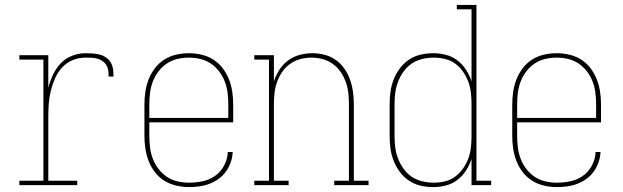

<svg xmlns="http://www.w3.org/2000/svg" viewBox="-20 -755 2540 783"><path d="M59 0V-18H157V-512H59V-530H177V-397Q184 -424 196 -450Q208 -476 227.5 -496.5Q247 -517 274 -527.5Q301 -538 329 -538Q343 -538 357.5 -537Q372 -536 386 -532.5Q400 -529 412.5 -520.5Q425 -512 432 -499.5Q439 -487 441 -472.5Q443 -458 443 -443H423Q423 -455 421.5 -467Q420 -479 414 -489Q408 -499 398 -506Q388 -513 376.5 -516Q365 -519 353 -519.5Q341 -520 329 -520Q302 -520 277 -510Q252 -500 234 -480.5Q216 -461 205 -436.5Q194 -412 187.5 -386Q181 -360 179 -333.5Q177 -307 177 -281V-18H295V0Z M751 8Q725 8 699 2Q673 -4 651 -17.5Q629 -31 612.5 -52Q596 -73 586.5 -97.5Q577 -122 573 -148Q569 -174 569 -200V-330Q569 -356 573 -382Q577 -408 586.5 -432Q596 -456 612 -477Q628 -498 650 -512Q672 -526 698 -532Q724 -538 750 -538Q776 -538 802 -532Q828 -526 850 -512Q872 -498 888 -477Q904 -456 913.5 -432Q923 -408 927 -382Q931 -356 931 -330V-256H589V-200Q589 -176 592 -152.5Q595 -129 603.5 -107Q612 -85 626.5 -66Q641 -47 660.5 -34Q680 -21 703.5 -15.5Q727 -10 751 -10Q779 -10 807 -16Q835 -22 858 -38.5Q881 -55 894.5 -81Q908 -107 909 -135H929Q928 -114 921 -93.5Q914 -73 901.5 -55.5Q889 -38 871.5 -25.5Q854 -13 834.5 -5.5Q815 2 793.5 5Q772 8 751 8ZM911 -274V-330Q911 -354 908 -377.5Q905 -401 896.5 -423Q888 -445 873.5 -464Q859 -483 839.5 -496Q820 -509 797 -514.5Q774 -520 750 -520Q726 -520 703 -514.5Q680 -509 660.5 -496Q641 -483 626.5 -464Q612 -445 603.5 -423Q595 -401 592 -377.5Q589 -354 589 -330V-274Z M1017 0V-18H1077V-512H1017V-530H1097V-423Q1105 -448 1119.5 -470.5Q1134 -493 1155 -508.5Q1176 -524 1201.5 -531Q1227 -538 1254 -538Q1279 -538 1304 -531.5Q1329 -525 1349.5 -510.5Q1370 -496 1384.5 -475Q1399 -454 1407.5 -430Q1416 -406 1419.5 -380.5Q1423 -355 1423 -330V-18H1483V0H1343V-18H1403V-330Q1403 -353 1400.5 -376Q1398 -399 1390 -421Q1382 -443 1369 -462Q1356 -481 1337 -494.5Q1318 -508 1295.5 -514Q1273 -520 1250 -520Q1227 -520 1204.5 -514Q1182 -508 1163 -494.5Q1144 -481 1131 -462Q1118 -443 1110 -421Q1102 -399 1099.5 -376Q1097 -353 1097 -330V-18H1157V0Z M1746 8Q1720 8 1694.5 2Q1669 -4 1647.5 -18.5Q1626 -33 1610.5 -54Q1595 -75 1585.5 -99Q1576 -123 1572.5 -148.5Q1569 -174 1569 -200V-330Q1569 -356 1572.5 -381.5Q1576 -407 1585.5 -431Q1595 -455 1610.5 -476Q1626 -497 1647.5 -511.5Q1669 -526 1694.5 -532Q1720 -538 1746 -538Q1772 -538 1798 -531.5Q1824 -525 1845 -509Q1866 -493 1880.5 -470.5Q1895 -448 1903 -423V-717H1843V-735H1923V-18H1983V0H1903V-107Q1895 -82 1880.5 -59.5Q1866 -37 1845 -21Q1824 -5 1798 1.5Q1772 8 1746 8ZM1749 -10Q1772 -10 1795 -15.5Q1818 -21 1836.5 -35Q1855 -49 1868.5 -68Q1882 -87 1890 -109Q1898 -131 1900.5 -154Q1903 -177 1903 -200V-330Q1903 -353 1900.5 -376Q1898 -399 1890 -421Q1882 -443 1868.5 -462.5Q1855 -482 1836.5 -495.5Q1818 -509 1795 -514.5Q1772 -520 1749 -520Q1726 -520 1702.5 -514.5Q1679 -509 1659.5 -496Q1640 -483 1626 -463.5Q1612 -444 1603.5 -422Q1595 -400 1592 -377Q1589 -354 1589 -330V-200Q1589 -176 1592 -153Q1595 -130 1603.5 -108Q1612 -86 1626 -66.5Q1640 -47 1659.5 -34Q1679 -21 1702.5 -15.5Q1726 -10 1749 -10Z M2251 8Q2225 8 2199 2Q2173 -4 2151 -17.5Q2129 -31 2112.5 -52Q2096 -73 2086.5 -97.5Q2077 -122 2073 -148Q2069 -174 2069 -200V-330Q2069 -356 2073 -382Q2077 -408 2086.5 -432Q2096 -456 2112 -477Q2128 -498 2150 -512Q2172 -526 2198 -532Q2224 -538 2250 -538Q2276 -538 2302 -532Q2328 -526 2350 -512Q2372 -498 2388 -477Q2404 -456 2413.5 -432Q2423 -408 2427 -382Q2431 -356 2431 -330V-256H2089V-200Q2089 -176 2092 -152.5Q2095 -129 2103.5 -107Q2112 -85 2126.5 -66Q2141 -47 2160.5 -34Q2180 -21 2203.5 -15.5Q2227 -10 2251 -10Q2279 -10 2307 -16Q2335 -22 2358 -38.5Q2381 -55 2394.5 -81Q2408 -107 2409 -135H2429Q2428 -114 2421 -93.5Q2414 -73 2401.5 -55.5Q2389 -38 2371.5 -25.5Q2354 -13 2334.5 -5.5Q2315 2 2293.5 5Q2272 8 2251 8ZM2411 -274V-330Q2411 -354 2408 -377.5Q2405 -401 2396.5 -423Q2388 -445 2373.5 -464Q2359 -483 2339.5 -496Q2320 -509 2297 -514.5Q2274 -520 2250 -520Q2226 -520 2203 -514.5Q2180 -509 2160.5 -496Q2141 -483 2126.5 -464Q2112 -445 2103.5 -423Q2095 -401 2092 -377.5Q2089 -354 2089 -330V-274Z"/></svg>

Font: Iosevka Slab Thin
Style: Regular
Weight: 100
Monospace: yes
Designer: Belleve Invis
Foundry: Belleve Invis
Version: Version 11.1.0; ttfautohint (v1.8.3)